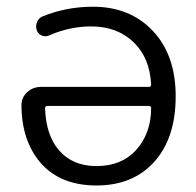

<svg xmlns="http://www.w3.org/2000/svg" viewBox="-20 -573 591 580"><path d="M260.7 -552.7Q373 -552.7 441.9 -479.5Q510.7 -406.2 510.7 -282.2Q510.7 -156.2 446.3 -84.5Q381.8 -12.7 271.5 -12.7Q163.1 -12.7 103.5 -80.1Q44.9 -147.5 44.9 -255.9Q44.9 -278.3 61.5 -293.9Q79.1 -310.5 103.5 -310.5H429.7Q436.5 -310.5 436.5 -317.4Q432.6 -397.5 384.8 -444.3Q335 -493.2 254.9 -493.2Q190.4 -493.2 127.9 -465.8Q117.2 -460.9 106 -465.8Q94.7 -470.7 90.8 -482.4Q86.9 -494.1 91.8 -506.3Q96.7 -518.6 108.4 -523.4Q180.7 -552.7 260.7 -552.7ZM436.5 -246.1Q436.5 -252.9 429.7 -252.9H123Q116.2 -252.9 116.2 -246.1Q116.2 -246.1 116.2 -245.1Q119.1 -164.1 158.2 -119.1Q199.2 -71.3 271.5 -71.3Q346.7 -71.3 390.6 -119.1Q436.5 -169.9 436.5 -246.1Z"/></svg>

Font: Gen Jyuu Gothic Normal
Style: Regular
Weight: 300
Designer: [Source Han Sans]
Ryoko NISHIZUKA  (kana & ideographs); Paul D. Hunt (Latin, Greek & Cyrillic); Wenlong ZHANG  (bopomofo
Version: Version 1.002.20150607